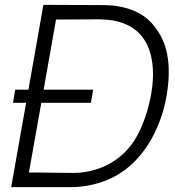

<svg xmlns="http://www.w3.org/2000/svg" viewBox="-20 -771 720 790"><path d="M664.5 -372Q657.5 -332.5 645 -294.8Q632.5 -257 614 -219.5Q577.5 -147 523 -96Q470.5 -47.5 404.8 -24.2Q339 -1 270 -1H26L87.5 -348H33.5L42.5 -402H97L158.5 -751L404 -750Q476.5 -750 533 -725.8Q589.5 -701.5 623 -652Q697 -553.5 664.5 -372ZM602 -383.5Q608 -417 609.2 -449.2Q610.5 -481.5 606.8 -510.8Q603 -540 594.2 -565.5Q585.5 -591 571 -611.5Q518 -689 392.5 -691.5L210.5 -690.5L159.5 -402H363.5L354 -348H150L99 -61.5L280 -59.5Q339 -59.5 393.5 -80.2Q448 -101 490.5 -141.5Q534 -183 562 -248.5Q576 -281.5 585.8 -315Q595.5 -348.5 602 -383.5Z"/></svg>

Font: Russisch Sans Light
Style: Italic
Weight: 300
Italic angle: -10°
Designer: Michael Sharanda (font) & Cristiano Sobral (main changes)
Foundry: Michael Sharanda
Version: Version 2.00;September 8, 2020;FontCreator 13.0.0.2681 64-bi